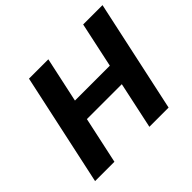

<svg xmlns="http://www.w3.org/2000/svg" viewBox="-149 -859 1060 1060"><g transform="rotate(-45 380.5 -329.0)"><path d="M469 0 610 -658H761L619 0ZM45 0 187 -658H338L196 0ZM148 -274 174 -393H644L619 -274Z"/></g></svg>

Font: Ysabeau Infant ExtraBold
Style: Italic
Weight: 800
Italic angle: -12°
Designer: Christian Thalmann (Catharsis Fonts)
Version: Version 2.001;gftools[0.9.30]; featfreeze: ss01,ss02,lnum